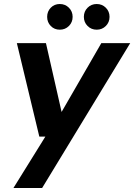

<svg xmlns="http://www.w3.org/2000/svg" viewBox="-20 -717 669 957"><path d="M47 220 206 -36H176L64 -502H209L287 -159L485 -502H629L190 220ZM278 -569Q251 -569 233 -587.5Q215 -606 215 -633Q215 -660 233 -678.5Q251 -697 278 -697Q305 -697 323.5 -678.5Q342 -660 342 -633Q342 -606 323.5 -587.5Q305 -569 278 -569ZM462 -569Q435 -569 416.5 -587.5Q398 -606 398 -633Q398 -660 416.5 -678.5Q435 -697 462 -697Q489 -697 507.5 -678.5Q526 -660 526 -633Q526 -606 507.5 -587.5Q489 -569 462 -569Z"/></svg>

Font: DM Sans 16pt
Style: Bold Italic
Weight: 700
Italic angle: -10°
Version: Version 4.004;gftools[0.9.30]